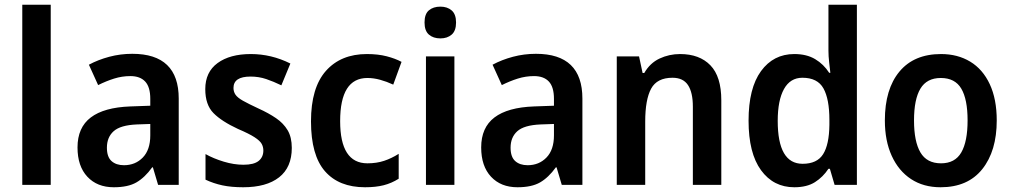

<svg xmlns="http://www.w3.org/2000/svg" viewBox="-20 -873 4269 810"><path d="M194 -93H74V-853H194Z M538 -646Q734 -646 734 -457V-93H647L625 -167H622Q591 -124 555.5 -103.5Q520 -83 460 -83Q390 -83 348.5 -127.5Q307 -172 307 -251Q307 -335 363 -377.5Q419 -420 530 -424L614 -427V-456Q614 -506 592.5 -529Q571 -552 530 -552Q495 -552 461.5 -541.5Q428 -531 394 -514L355 -600Q394 -621 441 -633.5Q488 -646 538 -646ZM557 -348Q488 -345 459.5 -319.5Q431 -294 431 -250Q431 -211 450.5 -193.5Q470 -176 503 -176Q551 -176 582.5 -208.5Q614 -241 614 -302V-350Z M1211 -249Q1211 -167 1157.5 -125Q1104 -83 1006 -83Q956 -83 918.5 -91Q881 -99 847 -115V-223Q881 -204 924 -191Q967 -178 1007 -178Q1051 -178 1071 -194Q1091 -210 1091 -238Q1091 -253 1084 -266Q1077 -279 1054 -294Q1031 -309 984 -329Q915 -361 880.5 -396Q846 -431 846 -497Q846 -569 898 -607Q950 -645 1038 -645Q1125 -645 1205 -605L1167 -513Q1134 -529 1103 -539.5Q1072 -550 1037 -550Q965 -550 965 -502Q965 -486 973.5 -473.5Q982 -461 1005 -448Q1028 -435 1071 -415Q1113 -396 1144.5 -374.5Q1176 -353 1193.5 -323.5Q1211 -294 1211 -249Z M1520 -83Q1410 -83 1351 -150.5Q1292 -218 1292 -361Q1292 -503 1355 -574Q1418 -645 1528 -645Q1575 -645 1611.5 -635.5Q1648 -626 1674 -612L1639 -516Q1611 -529 1583.5 -536.5Q1556 -544 1530 -544Q1415 -544 1415 -362Q1415 -184 1530 -184Q1569 -184 1600.5 -194.5Q1632 -205 1662 -224V-119Q1632 -100 1598.5 -91.5Q1565 -83 1520 -83Z M1838 -845Q1867 -845 1885.5 -829Q1904 -813 1904 -778Q1904 -743 1885.5 -727Q1867 -711 1838 -711Q1808 -711 1789.5 -727Q1771 -743 1771 -778Q1771 -814 1789.5 -829.5Q1808 -845 1838 -845ZM1897 -635V-93H1777V-635Z M2241 -646Q2437 -646 2437 -457V-93H2350L2328 -167H2325Q2294 -124 2258.5 -103.5Q2223 -83 2163 -83Q2093 -83 2051.5 -127.5Q2010 -172 2010 -251Q2010 -335 2066 -377.5Q2122 -420 2233 -424L2317 -427V-456Q2317 -506 2295.5 -529Q2274 -552 2233 -552Q2198 -552 2164.5 -541.5Q2131 -531 2097 -514L2058 -600Q2097 -621 2144 -633.5Q2191 -646 2241 -646ZM2260 -348Q2191 -345 2162.5 -319.5Q2134 -294 2134 -250Q2134 -211 2153.5 -193.5Q2173 -176 2206 -176Q2254 -176 2285.5 -208.5Q2317 -241 2317 -302V-350Z M2849 -645Q2931 -645 2977 -597.5Q3023 -550 3023 -450V-93H2903V-423Q2903 -483 2882.5 -514Q2862 -545 2817 -545Q2752 -545 2727 -499Q2702 -453 2702 -360V-93H2582V-635H2676L2691 -565H2698Q2722 -607 2762.5 -626Q2803 -645 2849 -645Z M3331 -83Q3243 -83 3190.5 -155Q3138 -227 3138 -364Q3138 -501 3190.5 -573Q3243 -645 3331 -645Q3383 -645 3419 -623.5Q3455 -602 3478 -566H3483Q3481 -585 3478 -610.5Q3475 -636 3475 -659V-853H3595V-93H3501L3481 -161H3475Q3452 -126 3418 -104.5Q3384 -83 3331 -83ZM3366 -182Q3427 -182 3452.5 -222.5Q3478 -263 3479 -346V-367Q3479 -455 3454 -500Q3429 -545 3365 -545Q3314 -545 3287.5 -497.5Q3261 -450 3261 -363Q3261 -182 3366 -182Z M4185 -365Q4185 -236 4124 -159.5Q4063 -83 3948 -83Q3876 -83 3823.5 -117.5Q3771 -152 3742 -215.5Q3713 -279 3713 -365Q3713 -497 3774.5 -571Q3836 -645 3950 -645Q4020 -645 4073 -613Q4126 -581 4155.5 -518Q4185 -455 4185 -365ZM3836 -365Q3836 -276 3863 -230Q3890 -184 3950 -184Q4009 -184 4035.5 -230Q4062 -276 4062 -365Q4062 -454 4035.5 -499Q4009 -544 3949 -544Q3890 -544 3863 -499Q3836 -454 3836 -365Z"/></svg>

Font: Noto Sans Telugu UI SemiCondensed SemiBold
Style: Regular
Weight: 600
Width: 4
Designer: Jelle Bosma - Monotype Design Team
Foundry: Monotype Imaging Inc.
Version: Version 2.005; ttfautohint (v1.8.4.7-5d5b)